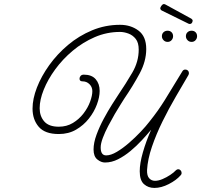

<svg xmlns="http://www.w3.org/2000/svg" viewBox="-20 -755 989 944"><path d="M739 169Q709 169 688 150.5Q667 132 667 87Q667 48 682.5 -6Q698 -60 723 -117Q703 -93 677 -65Q651 -37 621.5 -12.5Q592 12 560.5 28Q529 44 496 44Q477 44 458.5 29Q440 14 440 -20Q440 -53 454.5 -92.5Q469 -132 490 -171Q511 -210 531 -241.5Q551 -273 561 -288Q599 -344 630.5 -398Q662 -452 662 -511Q662 -545 647.5 -563.5Q633 -582 611.5 -590Q590 -598 570 -598Q505 -598 446 -572.5Q387 -547 337.5 -505.5Q288 -464 251.5 -414Q215 -364 195 -314Q175 -264 175 -223Q175 -184 197.5 -158Q220 -132 269 -132Q308 -132 338.5 -150.5Q369 -169 390.5 -197Q412 -225 423 -255Q434 -285 434 -307Q434 -327 420 -341Q406 -355 386 -355Q371 -355 371 -368Q371 -376 376.5 -382Q382 -388 392 -388Q431 -388 450.5 -365.5Q470 -343 470 -308Q470 -278 456.5 -241.5Q443 -205 417 -172Q391 -139 354 -117.5Q317 -96 269 -96Q201 -96 170.5 -131.5Q140 -167 140 -221Q140 -269 161.5 -324.5Q183 -380 222 -434.5Q261 -489 314.5 -534Q368 -579 433 -606Q498 -633 570 -633Q623 -633 661 -604.5Q699 -576 699 -514Q699 -454 666.5 -393.5Q634 -333 591 -270Q587 -263 574 -243Q561 -223 544.5 -194.5Q528 -166 512 -135.5Q496 -105 485.5 -77Q475 -49 475 -30Q475 9 502 9Q525 9 554.5 -8.5Q584 -26 614.5 -52.5Q645 -79 671.5 -107Q698 -135 714 -156Q738 -186 756 -211.5Q774 -237 790.5 -263.5Q807 -290 827.5 -324Q848 -358 877 -405Q882 -413 891 -413Q899 -413 904 -408Q909 -403 909 -395Q909 -393 907 -387Q879 -339 844.5 -280Q810 -221 779 -158Q748 -95 727 -33.5Q706 28 703 81Q702 109 713.5 121.5Q725 134 742 134Q759 134 779 125.5Q799 117 817 105Q835 93 844 83Q850 77 856 77Q863 77 868 82.5Q873 88 873 96Q873 102 868 107Q847 131 810 150Q773 169 739 169ZM922 -549Q910 -549 902 -557.5Q894 -566 894 -577Q894 -589 902 -596.5Q910 -604 922 -604Q934 -604 941.5 -596.5Q949 -589 949 -577Q949 -566 941.5 -557.5Q934 -549 922 -549ZM804 -549Q792 -549 784 -557.5Q776 -566 776 -577Q776 -589 784 -596.5Q792 -604 804 -604Q816 -604 823.5 -596.5Q831 -589 831 -577Q831 -566 823.5 -557.5Q816 -549 804 -549ZM914 -637Q910 -637 908 -638L778 -702Q770 -705 768 -713V-714Q768 -719 773.5 -726.5Q779 -734 784 -735Q790 -735 793 -733L921 -663Q923 -661 925.5 -658.5Q928 -656 927 -651Q925 -643 922 -640.5Q919 -638 914 -637Z"/></svg>

Font: Meow Script
Style: Regular
Weight: 400
Designer: Robert E. Leuschke
Foundry: Robert E. Leuschke
Version: Version 1.010; ttfautohint (v1.8.3)